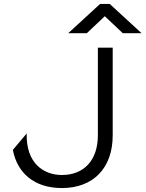

<svg xmlns="http://www.w3.org/2000/svg" viewBox="-20 -941 736 971"><path d="M293 10C452 10 550 -91 550 -257V-700H475V-257C475 -132 406 -56 293 -56C200 -56 111 -116 115 -266L45 -183C67 -67 152 10 293 10ZM601 -773H696L535 -921H486L325 -773H419L510 -859Z"/></svg>

Font: Absans
Style: Regular
Weight: 400
Designer: Valerio Monopoli
Version: Version 1.200;Glyphs 3.2 (3217)